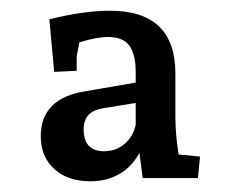

<svg xmlns="http://www.w3.org/2000/svg" viewBox="-20 -662 432 358"><path d="M56 -408Q56 -479 140 -492L233 -508V-528Q233 -560 221.5 -576.5Q210 -593 181 -593Q160 -593 128 -583L123 -557V-530L81 -528L72 -626Q136 -642 185 -642Q307 -642 307 -525V-444Q307 -412 313 -374L353 -370L349 -330H246L240 -377Q226 -351 202.5 -337.5Q179 -324 149 -324Q106 -324 81 -347Q56 -370 56 -408ZM174 -380Q196 -380 212 -393.5Q228 -407 233 -429V-470L171 -460Q136 -454 136 -421Q136 -380 174 -380Z"/></svg>

Font: Andada Pro Medium
Style: Regular
Weight: 500
Designer: Carolina Giovagnoli
Foundry: Huerta Tipografica
Version: Version 3.005; ttfautohint (v1.8.4)